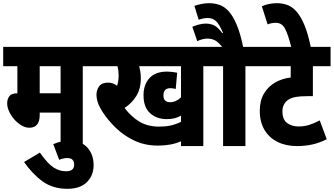

<svg xmlns="http://www.w3.org/2000/svg" viewBox="-20 -916 2093 1204"><path d="M499 -501V0H360V-210H229V-195Q229 -115 164 -115Q139 -115 114 -130Q89 -145 69 -168Q49 -191 37 -217.5Q25 -244 25 -268Q25 -294 38.5 -312.5Q52 -331 89 -331V-501H0V-622H574V-501ZM360 -501H229V-331H360Z M314 -12Q339 -23 364 -28.5Q389 -34 417 -34Q488 -34 527.5 9Q567 52 567 120Q567 184 525 226Q483 268 402 268Q312 268 248 222Q184 176 131 100L230 41Q278 109 315 133.5Q352 158 394 158Q445 158 445 117Q445 75 402 75Q378 75 351 86Z M1255 -501V0H1115V-30Q1083 -16 1047.5 -9.5Q1012 -3 971 -3Q888 -3 822 -34.5Q756 -66 707 -113.5Q658 -161 626 -210Q604 -243 594.5 -270.5Q585 -298 585 -322Q585 -352 602 -375Q619 -398 658 -398Q689 -398 714 -378Q724 -408 724 -443Q724 -473 717 -501H561V-622H1330V-501ZM1046 -275Q1083 -275 1115 -305V-501H853Q857 -486 860 -467Q863 -448 863 -425Q863 -359 834.5 -313.5Q806 -268 761 -239Q804 -183 855.5 -152.5Q907 -122 978 -122Q1019 -122 1050.5 -129Q1082 -136 1115 -152V-191Q1097 -180 1075 -174.5Q1053 -169 1026 -169Q963 -169 921.5 -206Q880 -243 880 -318Q880 -386 917.5 -426.5Q955 -467 1028 -467Q1042 -467 1060 -465Q1078 -463 1091 -460L1082 -358Q1066 -363 1048 -363Q1005 -363 1005 -318Q1005 -294 1016.5 -284.5Q1028 -275 1046 -275Z M1519 -501V0H1379V-501H1317V-622H1594V-501ZM1379 -615Q1348 -654 1326.5 -664Q1305 -674 1282 -674Q1251 -674 1217 -658L1186 -748Q1207 -757 1229 -762.5Q1251 -768 1270 -768Q1300 -768 1323.5 -756.5Q1347 -745 1374 -708L1379 -709Q1354 -767 1333 -785Q1312 -803 1284 -803Q1255 -803 1226 -792L1199 -879Q1219 -886 1242.5 -891Q1266 -896 1291 -896Q1325 -896 1356 -885.5Q1387 -875 1414 -845.5Q1441 -816 1464.5 -760.5Q1488 -705 1506 -615Z M2053 -501H1942V-313H1906Q1863 -313 1834.5 -308Q1806 -303 1787 -290Q1771 -279 1761 -261Q1751 -243 1751 -217Q1751 -167 1780 -145Q1809 -123 1852 -123Q1889 -123 1920 -133Q1951 -143 1985 -161L2029 -43Q1986 -21 1940.5 -10.5Q1895 0 1842 0Q1773 0 1720.5 -26Q1668 -52 1638.5 -101.5Q1609 -151 1609 -221Q1609 -285 1635.5 -329.5Q1662 -374 1706 -399Q1750 -424 1803 -430V-501H1581V-622H2053Z M1808 -615Q1787 -699 1767.5 -736Q1748 -773 1710 -773Q1682 -773 1658 -763L1622 -877Q1667 -896 1716 -896Q1751 -896 1781.5 -885Q1812 -874 1839 -844Q1866 -814 1889 -759Q1912 -704 1930 -615Z"/></svg>

Font: Noto Sans Condensed ExtraBold
Style: Regular
Weight: 800
Width: 3
Designer: Monotype Design Team
Foundry: Monotype Imaging Inc.
Version: Version 2.013; ttfautohint (v1.8.4.7-5d5b)